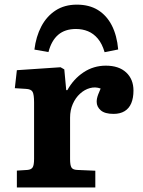

<svg xmlns="http://www.w3.org/2000/svg" viewBox="-20 -828 630 848"><path d="M54.5 0V-74.5L101.5 -77.5Q118 -79 124.2 -88.8Q130.5 -98.5 130.5 -126.5V-375.5Q130.5 -410 124 -422.2Q117.5 -434.5 94 -435.5L45.5 -438.5L54.5 -518L247.5 -531L264 -521.5L272.5 -430H277.5Q305 -479.5 349.3 -508.8Q393.5 -538 447.5 -538Q505 -538 537.3 -508Q569.5 -478 569.5 -428Q569.5 -395.5 559.8 -372.2Q550 -349 530.3 -337Q510.5 -325 481.5 -325Q443 -325 425 -340.7Q407 -356.5 407 -378.5Q407 -386 408.5 -393.5Q410 -401 413.8 -411.2Q417.5 -421.5 424.5 -437Q401.5 -445.5 377.5 -439Q353.5 -432.5 333.5 -414.2Q313.5 -396 301.5 -368.7Q289.5 -341.5 289.5 -308.5V-125Q289.5 -99 295.3 -88.8Q301 -78.5 320 -77.5L401 -74V0ZM319.5 -807.5Q374 -807.5 412.5 -783.8Q451 -760 473.8 -715.8Q496.5 -671.5 502 -609.5L442 -597.5Q431 -635 412 -657.5Q393 -680 368.5 -690Q344 -700 315.5 -700Q267 -700 237 -674.3Q207 -648.5 194 -598L132 -609Q139 -666.5 162.5 -711.3Q186 -756 225.5 -781.8Q265 -807.5 319.5 -807.5Z"/></svg>

Font: Literata Variable Black
Style: Regular
Weight: 900
Designer: Latin by Veronika Burian and Jose Scaglione. Greek by Irene Vlachou. Cyrillic by Vera Evstafieva.
Foundry: TypeTogether
Version: Version 3.021